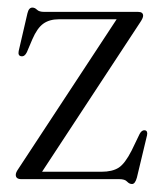

<svg xmlns="http://www.w3.org/2000/svg" viewBox="-20 -460 412 493"><path d="M340.5 -403.5 88 -19H240.5Q268.5 -19 284.8 -29.5Q301 -40 318 -73.5L338.5 -116Q344 -126.5 352 -125.5Q360 -124 357.5 -112.5L331.5 -4Q327 12.5 319 12.5Q312 12.5 306.2 6.2Q300.5 0 286.5 0H35Q20.5 0 20.5 -11Q20.5 -17 26.5 -25.5L279.5 -410.5H131Q107 -410.5 91.2 -399.2Q75.5 -388 63 -359L49 -326Q43.5 -314.5 35 -315.5Q25.5 -316.5 28 -329L50.5 -426Q54 -440.5 63 -440.5Q69.5 -440.5 75 -435Q80.5 -429.5 93.5 -429.5H334.5Q347.5 -429.5 347.5 -419.5Q347.5 -414 340.5 -403.5Z"/></svg>

Font: Fraunces 144pt Soft Light
Style: Regular
Weight: 300
Version: Version 1.000;[0bf87f6ff]